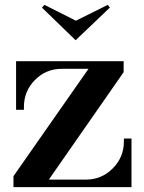

<svg xmlns="http://www.w3.org/2000/svg" viewBox="-20 -767 589 787"><path d="M35.2 0V-44.9L342.8 -484.9H232.9Q168.5 -484.9 123.3 -439.2Q78.1 -393.6 78.1 -329.1V-316.9H45.9V-516.1H486.8V-471.2L180.2 -30.8H332Q396.5 -30.8 442.1 -76.7Q487.8 -122.6 487.8 -187V-199.2H519V0ZM151.9 -735.8 162.1 -747.1 291 -682.1 421.9 -747.1 430.2 -735.8 290 -602.1Z"/></svg>

Font: Fin Serif Display
Style: Italic
Weight: 400
Designer: J. Blake Harris
Version: Version 1.006;FEAKit 1.0